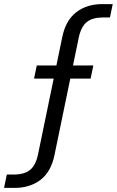

<svg xmlns="http://www.w3.org/2000/svg" viewBox="-72 -749 570 936"><path d="M-52.3 167 -38.7 101.9H-4.9Q46.3 101.9 74.1 79.6Q102 57.4 113.3 4.1L231.7 -569Q248.4 -650 299.9 -689.5Q351.4 -729 426.6 -729H477.6L464 -663.9H430.1Q379.3 -663.9 351.4 -641.8Q323.6 -619.7 312 -566.1L193.6 7Q176.9 88 125.9 127.5Q74.9 167 -1.3 167ZM94 -365.7 107.3 -430H383L369.7 -365.7Z"/></svg>

Font: Mona Sans ExtraLight
Style: Italic
Weight: 200
Italic angle: -11.6951°
Designer: Deni Anggara
Foundry: GitHub
Version: Version 2.000